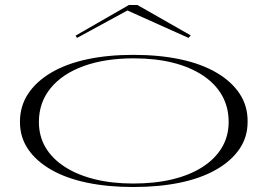

<svg xmlns="http://www.w3.org/2000/svg" viewBox="-20 -735 1073 770"><path d="M514 -515Q619 -515 703.5 -497Q788 -479 848.5 -443.5Q909 -408 941.5 -358.5Q974 -309 973 -246Q973 -185 940 -137Q907 -89 846.5 -54.5Q786 -20 702 -2.5Q618 15 514 15Q412 15 328.5 -2.5Q245 -20 185 -54.5Q125 -89 92.5 -137Q60 -185 60 -246Q60 -309 92.5 -358.5Q125 -408 185 -443.5Q245 -479 328.5 -497Q412 -515 514 -515ZM516 -501Q401 -501 315.5 -470Q230 -439 183 -381.5Q136 -324 136 -246Q136 -189 162.5 -144Q189 -99 239 -66.5Q289 -34 358.5 -16.5Q428 1 514 1Q602 1 672 -16Q742 -33 792.5 -65.5Q843 -98 870 -143.5Q897 -189 897 -246Q897 -305 870.5 -352Q844 -399 793.5 -432.5Q743 -466 673.5 -483.5Q604 -501 516 -501ZM289 -583 283 -592 497 -715H531L745 -593L736 -583L491 -693Z"/></svg>

Font: Kalnia Expanded ExtraLight
Style: Regular
Weight: 250
Width: 7
Designer: Frida Medrano
Foundry: Frida Medrano
Version: Version 1.105